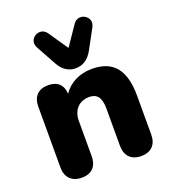

<svg xmlns="http://www.w3.org/2000/svg" viewBox="-141 -879 887 994"><g transform="rotate(-20 302.0 -382.5)"><path d="M140 9C196 9 225 -24 225 -78V-273C225 -332 261 -371 317 -371C359 -371 381 -346 381 -285V-78C381 -24 412 9 467 9C523 9 553 -24 553 -78V-292C553 -435 497 -503 380 -503C312 -503 254 -474 221 -424C218 -474 189 -501 139 -501C84 -501 53 -470 53 -414V-78C53 -24 85 9 140 9ZM304 -534C346 -534 377 -558 398 -596L457 -705C486 -759 410 -802 377 -753L304 -646L231 -753C198 -802 122 -759 151 -705L211 -596C231 -558 262 -534 304 -534Z"/></g></svg>

Font: SN Pro Heavy
Style: Regular
Weight: 800
Designer: Tobias Whetton
Foundry: Supernotes
Version: Version 1.001;Glyphs 3.2 (3249)